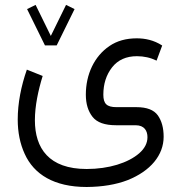

<svg xmlns="http://www.w3.org/2000/svg" viewBox="-20 -515 738 782"><path d="M210.9 -330.1 283.7 -478 249 -495.1 187 -368.7 125 -495.1 90.3 -478 163.1 -330.1ZM333 246.6C397 246.1 452.6 236.8 499.5 218.8C593.3 181.6 646.5 116.7 646.5 42C646.5 6.3 638.7 -22.5 623 -44.9C606.9 -67.4 578.1 -78.6 535.6 -78.6H454.6C415 -78.6 400.9 -92.3 400.9 -129.4C400.9 -172.9 412.6 -210 436.5 -240.7C460.4 -271 494.1 -286.1 537.6 -286.1C565.9 -286.1 592.8 -280.3 617.7 -268.1L640.6 -329.6C606.9 -351.6 570.8 -358.9 537.1 -358.9C493.7 -358.9 456.5 -348.6 425.8 -327.6C363.8 -285.6 329.6 -211.9 329.6 -129.4C329.6 -91.8 338.9 -62 356.9 -39.1C375 -16.1 406.7 -4.9 453.1 -4.9H532.2C568.8 -4.9 580.6 18.6 580.6 43.9C580.6 67.9 569.3 89.8 546.9 109.4C502 148.4 423.3 173.3 333 173.3C179.2 173.3 122.1 88.9 122.1 -25.4C122.1 -83.5 135.7 -147 153.8 -205.6L89.4 -231.4C65.9 -164.6 52.2 -94.2 52.2 -28.3C52.2 23.4 61.5 70.3 80.6 111.8C118.2 194.8 199.7 246.6 333 246.6Z"/></svg>

Font: Vazirmatn Light
Style: Regular
Weight: 300
Designer: Saber Rastikerdar
Foundry: Saber Rastikerdar
Version: Version 33.003